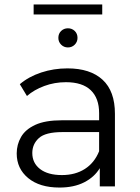

<svg xmlns="http://www.w3.org/2000/svg" viewBox="-20 -837 630 862"><path d="M428 0V-82Q404 -42 358 -18.5Q312 5 247 5Q158 5 106.5 -37.5Q55 -80 55 -148Q55 -188 74.5 -222Q94 -256 138.5 -276.5Q183 -297 258 -297H425V-329Q425 -396 387.5 -432Q350 -468 276 -468Q225 -468 179 -451Q133 -434 101 -406L69 -459Q109 -493 165 -511.5Q221 -530 283 -530Q385 -530 440.5 -479Q496 -428 496 -326V0ZM425 -158V-244H260Q184 -244 154.5 -217Q125 -190 125 -150Q125 -105 160 -78Q195 -51 258 -51Q318 -51 361 -78.5Q404 -106 425 -158ZM285 -624Q267 -624 254.5 -636.5Q242 -649 242 -667Q242 -686 254.5 -698Q267 -710 285 -710Q303 -710 315.5 -698Q328 -686 328 -667Q328 -649 315.5 -636.5Q303 -624 285 -624ZM131 -772V-817H439V-772Z"/></svg>

Font: Montserrat
Style: Regular
Weight: 400
Designer: Julieta Ulanovsky
Foundry: Julieta Ulanovsky
Version: Version 9.000; ttfautohint (v1.8.4.7-5d5b)